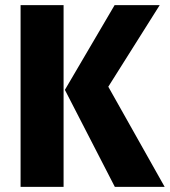

<svg xmlns="http://www.w3.org/2000/svg" viewBox="-20 -731 664 751"><path d="M228.7 0H60.5V-710.8H228.7ZM233.8 -379.5 428.2 -710.8H604.6L403.6 -391.8L624.1 0H429.2Z"/></svg>

Font: FiraCode Nerd Font
Style: Bold
Weight: 700
Designer: Carrois Corporate, Edenspiekermann AG, Nikita Prokopov
Foundry: Carrois Corporate, Edenspiekermann AG, Nikita Prokopov
Version: Version 6.002;Nerd Fonts 2.1.0